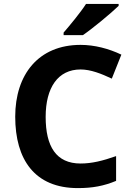

<svg xmlns="http://www.w3.org/2000/svg" viewBox="-20 -954 677 984"><path d="M588 -924V-934H421C392 -889 338 -824 306 -787V-774H405C456 -809 550 -887 588 -924ZM393 -598C445 -598 500 -576 553 -551L602 -674C537 -705 464 -724 393 -724C177 -724 58 -572 58 -356C58 -136 158 10 379 10C455 10 512 -1 575 -27V-154C507 -130 451 -116 393 -116C268 -116 214 -203 214 -355C214 -505 277 -598 393 -598Z"/></svg>

Font: Noto Sans Gujarati
Style: Bold
Weight: 700
Designer: Jelle Bosma - Monotype Design Team, Universal Thirst
Foundry: Monotype Imaging Inc.
Version: Version 2.106